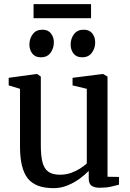

<svg xmlns="http://www.w3.org/2000/svg" viewBox="-20 -920 644 950"><path d="M474 9Q447 9 433 -1Q419 -11 419 -37V-74.5Q401 -55.5 374 -35.8Q347 -16 314 -2.5Q281 11 245 11Q155.5 11 117.2 -37.5Q79 -86 79 -194.5V-480.5L23 -497.5V-535L159 -553.5H164.5L182 -541V-200.5Q182 -150 190 -118Q198 -86 218.5 -70.8Q239 -55.5 277 -55.5Q306.5 -55.5 331.5 -64.5Q356.5 -73.5 376.2 -86.2Q396 -99 409.5 -111V-480.5L339 -497.5V-535L485.5 -553.5H491L512 -541V-45.5L569 -44.5L568.5 -6Q551.5 -1.5 528 3.8Q504.5 9 474 9ZM181.5 -636.5Q154 -636.5 139.8 -655Q125.5 -673.5 125.5 -699.5Q125.5 -728.5 142 -750.8Q158.5 -773 189.5 -773H190.5Q218 -773 232.2 -754.5Q246.5 -736 246.5 -710Q246.5 -681.5 230.2 -659Q214 -636.5 182.5 -636.5ZM386 -636.5Q358 -636.5 343.8 -655Q329.5 -673.5 329.5 -699.5Q329.5 -728.5 346 -750.8Q362.5 -773 393.5 -773H394.5Q422.5 -773 436.8 -754.5Q451 -736 451 -710Q451 -681.5 434.5 -659Q418 -636.5 387 -636.5ZM430.5 -899.5V-830H146V-899.5Z"/></svg>

Font: Merriweather 48pt
Style: Regular
Weight: 400
Version: Version 2.100